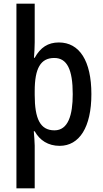

<svg xmlns="http://www.w3.org/2000/svg" viewBox="-20 -780 557 1040"><path d="M475 -270C475 -451 410 -550 299 -550C240 -550 199 -523 168 -467H164C166 -493 168 -525 168 -551V-760H69V240H168V9C168 -11 165 -42 163 -69H168C195 -20 241 10 303 10C410 10 475 -91 475 -270ZM374 -270C374 -156 349 -74 275 -74C198 -74 168 -136 168 -266V-287C168 -410 200 -466 274 -466C343 -466 374 -404 374 -270Z"/></svg>

Font: Noto Sans Tamil Condensed Medium
Style: Regular
Weight: 500
Width: 3
Designer: Jelle Bosma - Monotype Design Team
Foundry: Monotype Imaging Inc.
Version: Version 2.004